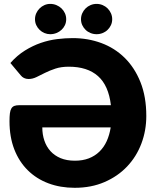

<svg xmlns="http://www.w3.org/2000/svg" viewBox="-20 -930 782 960"><path d="M27.5 0ZM353.5 9Q281.5 9 221.8 -13.5Q162 -36 118.8 -78.8Q75.5 -121.5 51.5 -183.2Q27.5 -245 27.5 -324Q27.5 -348 29.5 -363.5Q31.5 -379 37 -388Q42.5 -397 52 -400.5Q61.5 -404 76 -404H534.5Q523 -502.5 470 -549.5Q417 -596.5 324 -596.5Q286 -596.5 257.2 -587Q228.5 -577.5 205.2 -565.8Q182 -554 162.2 -544.5Q142.5 -535 123 -535Q110 -535 100 -540Q90 -545 83.5 -553.5L32 -615Q65.5 -653 104.5 -677.2Q143.5 -701.5 184.2 -715.5Q225 -729.5 265.8 -734.5Q306.5 -739.5 343.5 -739.5Q419.5 -739.5 486.5 -714.8Q553.5 -690 603.5 -640.8Q653.5 -591.5 682.5 -518.8Q711.5 -446 711.5 -350Q711.5 -277 686.8 -211.8Q662 -146.5 615.5 -97.5Q569 -48.5 502.8 -19.8Q436.5 9 353.5 9ZM354.5 -126.5Q393.5 -126.5 424 -138.2Q454.5 -150 477 -171.8Q499.5 -193.5 513.5 -224.2Q527.5 -255 533.5 -293H191.5Q191.5 -257.5 201.8 -227.2Q212 -197 232.2 -174.5Q252.5 -152 283 -139.2Q313.5 -126.5 354.5 -126.5ZM311 -834Q311 -818 304.8 -804.5Q298.5 -791 287.5 -780.8Q276.5 -770.5 262 -764.8Q247.5 -759 231 -759Q216 -759 202.2 -764.8Q188.5 -770.5 178 -780.8Q167.5 -791 161.2 -804.5Q155 -818 155 -834Q155 -849.5 161.2 -863.5Q167.5 -877.5 178 -888Q188.5 -898.5 202.2 -904.5Q216 -910.5 231 -910.5Q247.5 -910.5 262 -904.5Q276.5 -898.5 287.5 -888Q298.5 -877.5 304.8 -863.5Q311 -849.5 311 -834ZM541 -834Q541 -818 534.8 -804.5Q528.5 -791 518 -780.8Q507.5 -770.5 493.2 -764.8Q479 -759 463 -759Q447 -759 432.8 -764.8Q418.5 -770.5 408 -780.8Q397.5 -791 391.2 -804.5Q385 -818 385 -834Q385 -849.5 391.2 -863.5Q397.5 -877.5 408 -888Q418.5 -898.5 432.8 -904.5Q447 -910.5 463 -910.5Q479 -910.5 493.2 -904.5Q507.5 -898.5 518 -888Q528.5 -877.5 534.8 -863.5Q541 -849.5 541 -834Z"/></svg>

Font: Lato Black
Style: Regular
Weight: 900
Designer: Lukasz Dziedzic
Foundry: tyPoland Lukasz Dziedzic
Version: Version 2.007; 2014-02-27